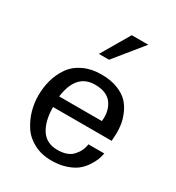

<svg xmlns="http://www.w3.org/2000/svg" viewBox="-186 -885 929 1012"><g transform="rotate(30 278.5 -379.0)"><path d="M418 -771.5H317.4L216.8 -599.6H278.3ZM506.8 -283.2C506.8 -302.1 505.5 -320.3 502.9 -337.9C500.3 -355.5 494.3 -375.3 484.9 -397.5C475.4 -419.6 463.1 -438.8 447.8 -455.1C432.5 -471.4 410.8 -485 382.8 -496.1C354.8 -507.2 322.3 -512.7 285.2 -512.7C242.8 -512.7 205.9 -505 174.3 -489.7C142.7 -474.4 118.2 -453.8 100.6 -427.7C83 -401.7 70.1 -373.9 62 -344.2C53.9 -314.6 49.8 -283.2 49.8 -250C49.8 -219.4 54 -189.3 62.5 -159.7C71 -130 83.8 -102.1 101.1 -75.7C118.3 -49.3 142.4 -28 173.3 -11.7C204.3 4.6 239.6 12.7 279.3 12.7C311.8 12.7 341 8.5 366.7 0C392.4 -8.5 413.1 -18.9 428.7 -31.2C444.3 -43.6 457.7 -58.3 468.8 -75.2C479.8 -92.1 487.8 -106.9 492.7 -119.6C497.6 -132.3 501.3 -145.5 503.9 -159.2H407.2C404 -131.8 392.3 -107.1 372.1 -85C351.9 -62.8 321.3 -51.8 280.3 -51.8C234.7 -51.8 201.2 -68.7 179.7 -102.5C158.2 -136.4 147.5 -181 147.5 -236.3H503.9ZM407.2 -300.8H147.5C160.5 -399.7 205.1 -449.2 281.2 -449.2C330.1 -449.2 364.6 -434.7 384.8 -405.8C404.9 -376.8 412.4 -341.8 407.2 -300.8Z"/></g></svg>

Font: FreeUniversal
Style: Regular
Weight: 400
Version: Version 1.001